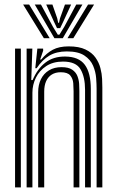

<svg xmlns="http://www.w3.org/2000/svg" viewBox="-20 -810 505 830"><path d="M397.6 0V-426.7Q397.6 -445.6 395.6 -472.6Q393.6 -499.6 382.4 -526Q371.2 -552.3 344.7 -570Q318.1 -587.7 269 -587.7Q223.7 -587.7 193 -569.3Q162.3 -550.9 138.4 -515.1H132.5L141.5 -600H166.3L166.7 -591.2L153.6 -552.7H158.2Q181.5 -580.8 208.5 -595.1Q235.5 -609.5 276.9 -609.5Q321.8 -609.5 349.7 -596Q377.6 -582.6 392.7 -561.2Q407.9 -539.8 414.1 -515.5Q420.4 -491.2 421.4 -468.8Q422.4 -446.5 422.4 -431.6V0ZM45.1 0V-600H70.1V0ZM145 0V-411.4Q145 -443.5 157.1 -467.9Q169.1 -492.2 191.8 -506Q214.4 -519.7 246.2 -519.7Q276.1 -519.7 292 -508.8Q308 -497.9 314.5 -481.5Q321 -465 322.1 -447.6Q323.1 -430.2 323.1 -417.1V0H298.1V-415.6Q298.1 -431 296.7 -450.2Q295.2 -469.5 283.8 -483.6Q272.4 -497.7 242.6 -497.7Q220 -497.7 204 -487.8Q188 -477.9 179.5 -459.2Q171.1 -440.6 171.1 -414V0ZM95.1 0V-600H119.8L115.2 -463.9H121Q141.8 -512.8 176.3 -539.4Q210.8 -566 261.6 -565.6Q320.6 -565.1 346.6 -530Q372.6 -494.9 372.6 -425.1V0H347.7V-421.9Q347.7 -476.7 328.3 -510.2Q308.9 -543.8 252.4 -543.8Q209.7 -543.8 180.1 -524.5Q150.5 -505.2 135.3 -474.4Q120.1 -443.7 120.1 -409.2V0ZM80 -790.3H106L194.8 -644.8H169.7ZM130.3 -790.3H157.1L208.8 -694.4L229.9 -660H236.7L257.8 -694.2L309.5 -790.3H336.2L251.4 -644.8H215.2ZM179.8 -790.3H206.6L227.4 -730.8L231.5 -711.4H235.1L239.4 -730.8L260.8 -790.3H287.5L253.7 -716.8L240.1 -688.3H226.5L213 -716.8ZM360.6 -790.3H386.6L296.9 -644.8H271.7Z"/></svg>

Font: Big Shoulders Inline Thin
Style: Regular
Weight: 100
Designer: Patric King
Foundry: XO Type Co
Version: Version 2.002